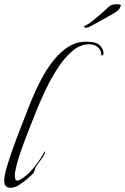

<svg xmlns="http://www.w3.org/2000/svg" viewBox="-22 -888 591 907"><path d="M28 -1Q-2 -1 -2 -34Q-2 -57 10 -98Q22 -139 38.5 -185.5Q55 -232 71.5 -273.5Q88 -315 97 -339Q110 -374 129 -420Q148 -466 173 -513.5Q198 -561 229.5 -601Q261 -641 299.5 -666Q338 -691 384 -691Q434 -691 450.5 -673Q467 -655 467 -636Q467 -628 461.5 -626Q456 -624 456 -631Q456 -652 439.5 -665.5Q423 -679 399 -679Q358 -679 321 -648Q284 -617 252 -568Q220 -519 194 -464.5Q168 -410 148.5 -361.5Q129 -313 118 -284Q111 -265 99 -234.5Q87 -204 75.5 -170.5Q64 -137 56 -106.5Q48 -76 48 -57Q48 -51 50 -43Q52 -35 60 -35Q65 -35 68.5 -37Q72 -39 76 -41Q99 -54 120.5 -76.5Q142 -99 160 -125.5Q178 -152 190 -174Q191 -173 191 -170Q191 -162 179.5 -145Q168 -128 156.5 -112.5Q145 -97 144 -93Q143 -86 141 -81.5Q139 -77 136 -70Q124 -58 105.5 -42Q87 -26 67 -13.5Q47 -1 28 -1ZM385 -757Q380 -757 376 -759.5Q372 -762 379 -766Q393 -772 411 -786Q429 -800 447.5 -816Q466 -832 480 -845Q494 -858 500 -862Q504 -865 513 -866.5Q522 -868 531 -868Q549 -868 549 -862Q548 -857 543 -848Q538 -839 514 -824Q512 -823 494.5 -813Q477 -803 454.5 -790.5Q432 -778 413.5 -768Q395 -758 392 -758Q390 -757 385 -757Z"/></svg>

Font: Beau Rivage
Style: Regular
Weight: 400
Designer: Robert E. Leuschke
Foundry: Robert E. Leuschke
Version: Version 1.010; ttfautohint (v1.8.3)